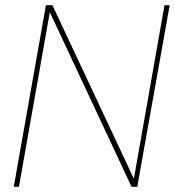

<svg xmlns="http://www.w3.org/2000/svg" viewBox="-20 -720 674 740"><path d="M33 0 157 -700H182L496 -31L614 -700H634L509 0H487L172 -673L53 0Z"/></svg>

Font: DM Sans 11pt Thin
Style: Italic
Weight: 250
Italic angle: -10°
Version: Version 4.004;gftools[0.9.30]